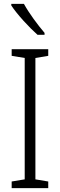

<svg xmlns="http://www.w3.org/2000/svg" viewBox="-20 -1033 309 987"><path d="M103 -1013H38V-1005C67 -960 131 -891 173 -854H209V-864C174 -905 130 -964 103 -1013ZM228 -66V-100L162 -111V-735L228 -746V-780H40V-746L107 -735V-111L40 -100V-66Z"/></svg>

Font: Noto Sans Malayalam UI Condensed Light
Style: Regular
Weight: 300
Width: 3
Designer: Jelle Bosma - Monotype Design Team
Foundry: Monotype Imaging Inc.
Version: Version 2.104